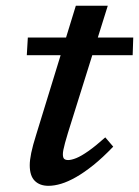

<svg xmlns="http://www.w3.org/2000/svg" viewBox="-20 -620 472 652"><path d="M71 -432.5 74.5 -492.5H432.5L430.5 -432.5ZM210.5 -168Q204.5 -148.5 200.8 -134.5Q197 -120.5 195.2 -111.2Q193.5 -102 193.5 -96.5Q193.5 -84.5 198 -80.5Q202.5 -76.5 211.5 -76.5Q222.5 -76.5 239.2 -83.2Q256 -90 280.2 -107Q304.5 -124 337.5 -153.5L364.5 -122Q328.5 -84.5 297 -59.2Q265.5 -34 238.2 -18.5Q211 -3 187.8 4Q164.5 11 144.5 11Q115 11 98 -6Q81 -23 81 -59Q81 -76 86 -100.5Q91 -125 103 -163L237.5 -600.5H346Z"/></svg>

Font: Newsreader 9pt Medium
Style: Italic
Weight: 500
Italic angle: -17°
Designer: Hugues Gentile
Foundry: Production Type
Version: Version 1.003